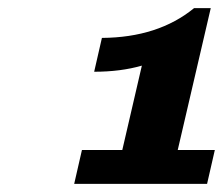

<svg xmlns="http://www.w3.org/2000/svg" viewBox="-20 -790 547 471"><path d="M211 -614 230 -697Q368 -698 456 -770H497L416 -422H507L488 -339H162L181 -422H280L328 -629Q276 -614 211 -614Z"/></svg>

Font: Coval
Style: ExtraBold Italic
Weight: 800
Foundry: Context Ltd
Version: Version 001.000